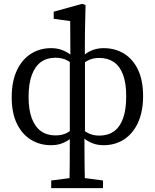

<svg xmlns="http://www.w3.org/2000/svg" viewBox="-20 -744 807 1001"><path d="M247 237V197L371 181H396L517 197V237ZM341 237Q343 180 343.5 117.5Q344 55 344 -29V-34V-439L347 -450L346 -634L260 -646V-683L408 -724L426 -718L423 -581L422 -430L423 -425V-44L420 -32Q420 50 421 115Q422 180 423 237ZM246 13Q187 13 140.5 -16Q94 -45 67.5 -100.5Q41 -156 41 -237Q41 -319 67.5 -376Q94 -433 140.5 -463Q187 -493 246 -493Q277 -493 301.5 -484Q326 -475 344 -461.5Q362 -448 371 -435L382 -407L381 -390Q358 -414 331.5 -428.5Q305 -443 269 -443Q225 -443 194 -421Q163 -399 146 -353.5Q129 -308 129 -239Q129 -171 146 -126.5Q163 -82 194 -60Q225 -38 269 -38Q305 -38 331.5 -52.5Q358 -67 381 -90L382 -45H371Q362 -32 344 -18.5Q326 -5 301.5 4Q277 13 246 13ZM520 13Q490 13 465.5 4Q441 -5 423.5 -18.5Q406 -32 396 -45H385L387 -89Q410 -67 436 -52Q462 -37 498 -37Q542 -37 573.5 -59Q605 -81 621.5 -126.5Q638 -172 638 -242Q638 -310 621.5 -354.5Q605 -399 573.5 -420.5Q542 -442 498 -442Q462 -442 436 -427.5Q410 -413 387 -390L385 -406L396 -434Q407 -448 424 -461.5Q441 -475 466 -484Q491 -493 520 -493Q580 -493 626.5 -464.5Q673 -436 699.5 -380.5Q726 -325 726 -243Q726 -162 699.5 -104.5Q673 -47 626.5 -17Q580 13 520 13Z"/></svg>

Font: Source Serif 4 18pt
Style: Regular
Weight: 400
Designer: Frank Grießhammer
Foundry: Adobe Systems Incorporated
Version: Version 4.004;hotconv 1.0.116;makeotfexe 2.5.65601